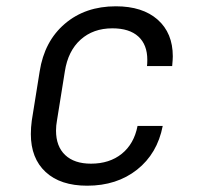

<svg xmlns="http://www.w3.org/2000/svg" viewBox="-20 -580 640 610"><path d="M78 -154Q78 -175 81 -197L106 -353Q121 -449 186 -504.5Q251 -560 348 -560Q433 -560 481 -517.5Q529 -475 529 -401Q529 -392 527 -370H447Q448 -377 448 -390Q448 -438 419.5 -464Q391 -490 337 -490Q276 -490 236 -454Q196 -418 186 -353L161 -197Q158 -181 158 -165Q158 -115 187 -87.5Q216 -60 269 -60Q328 -60 367 -91.5Q406 -123 417 -180H497Q480 -92 415.5 -41Q351 10 257 10Q172 10 125 -33.5Q78 -77 78 -154Z"/></svg>

Font: JetBrains Mono Semi Light
Style: Italic
Weight: 350
Italic angle: -9°
Monospace: yes
Designer: Philipp Nurullin, Konstantin Bulenkov
Foundry: JetBrains
Version: 2.002